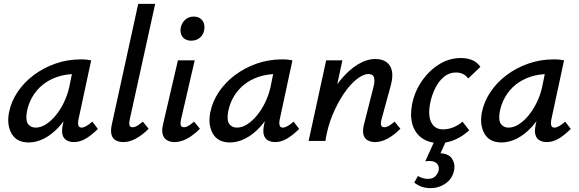

<svg xmlns="http://www.w3.org/2000/svg" viewBox="-20 -731 3004 996"><path d="M129 8Q66 8 40 -38Q14 -84 27 -149Q38 -204 71 -253.5Q104 -303 154.5 -341Q205 -379 267.5 -401Q330 -423 400 -423Q418 -423 430 -421.5Q442 -420 453 -418L387 -111Q379 -69 403 -69Q414 -69 428.5 -77.5Q443 -86 459 -100L488 -62Q452 -27 422.5 -10.5Q393 6 364 6Q342 6 326 -3Q310 -12 304.5 -32Q299 -52 306 -85L341 -243L389 -277Q374 -215 347 -162.5Q320 -110 284.5 -71.5Q249 -33 209 -12.5Q169 8 129 8ZM165 -69Q192 -69 219 -86.5Q246 -104 270 -133.5Q294 -163 312 -200.5Q330 -238 339 -278L360 -381L407 -344Q399 -346 390 -346.5Q381 -347 372 -347Q321 -347 278 -332.5Q235 -318 202.5 -292Q170 -266 148.5 -229.5Q127 -193 119 -149Q112 -105 126 -87Q140 -69 165 -69Z M620 6Q597 6 580.5 -3Q564 -12 558.5 -32.5Q553 -53 560 -85L697 -711H785L653 -111Q649 -93 651.5 -82Q654 -71 668 -71Q679 -71 691 -78Q703 -85 721 -100L751 -63Q717 -29 684 -11.5Q651 6 620 6Z M886 6Q863 6 846.5 -3.5Q830 -13 824 -33.5Q818 -54 826 -87L903 -418H990L919 -111Q915 -93 917.5 -82Q920 -71 934 -71Q945 -71 957 -78Q969 -85 987 -100L1017 -63Q983 -29 950 -11.5Q917 6 886 6ZM972 -520Q952 -520 938.5 -529Q925 -538 919.5 -554Q914 -570 918 -589Q923 -613 941 -629Q959 -645 985 -645Q1005 -645 1018.5 -635.5Q1032 -626 1037.5 -610Q1043 -594 1039 -574Q1034 -549 1016 -534.5Q998 -520 972 -520Z M1173 8Q1110 8 1084 -38Q1058 -84 1071 -149Q1082 -204 1115 -253.5Q1148 -303 1198.5 -341Q1249 -379 1311.5 -401Q1374 -423 1444 -423Q1462 -423 1474 -421.5Q1486 -420 1497 -418L1431 -111Q1423 -69 1447 -69Q1458 -69 1472.5 -77.5Q1487 -86 1503 -100L1532 -62Q1496 -27 1466.5 -10.5Q1437 6 1408 6Q1386 6 1370 -3Q1354 -12 1348.5 -32Q1343 -52 1350 -85L1385 -243L1433 -277Q1418 -215 1391 -162.5Q1364 -110 1328.5 -71.5Q1293 -33 1253 -12.5Q1213 8 1173 8ZM1209 -69Q1236 -69 1263 -86.5Q1290 -104 1314 -133.5Q1338 -163 1356 -200.5Q1374 -238 1383 -278L1404 -381L1451 -344Q1443 -346 1434 -346.5Q1425 -347 1416 -347Q1365 -347 1322 -332.5Q1279 -318 1246.5 -292Q1214 -266 1192.5 -229.5Q1171 -193 1163 -149Q1156 -105 1170 -87Q1184 -69 1209 -69Z M1926 6Q1904 6 1887.5 -3Q1871 -12 1865.5 -32.5Q1860 -53 1868 -85L1919 -286Q1925 -312 1920 -329.5Q1915 -347 1891 -347Q1865 -347 1831 -320.5Q1797 -294 1764.5 -246.5Q1732 -199 1705.5 -136Q1679 -73 1668 0H1605Q1629 -103 1665 -182Q1701 -261 1745.5 -315Q1790 -369 1836.5 -397Q1883 -425 1928 -425Q1960 -425 1982.5 -410.5Q2005 -396 2012.5 -365.5Q2020 -335 2007 -287L1959 -111Q1954 -93 1957 -82Q1960 -71 1974 -71Q1985 -71 1997 -78Q2009 -85 2027 -100L2057 -63Q2023 -29 1990 -11.5Q1957 6 1926 6ZM1581 0 1672 -418H1756L1667 0Z M2258 11Q2205 11 2169 -14.5Q2133 -40 2119.5 -85.5Q2106 -131 2118 -192Q2131 -256 2168 -310Q2205 -364 2257.5 -397Q2310 -430 2371 -430Q2404 -430 2430 -419Q2456 -408 2472 -384L2409 -324Q2396 -341 2380 -348Q2364 -355 2345 -355Q2310 -355 2283 -332.5Q2256 -310 2238 -274Q2220 -238 2212 -198Q2199 -133 2217 -96.5Q2235 -60 2278 -60Q2307 -60 2334 -71.5Q2361 -83 2379 -100L2414 -55Q2383 -26 2342.5 -7.5Q2302 11 2258 11ZM2234 0H2294L2257 82L2212 72Q2220 68 2232.5 66Q2245 64 2257 64Q2307 64 2325 92.5Q2343 121 2335 155Q2326 197 2291 221Q2256 245 2213 245Q2190 245 2168.5 238Q2147 231 2129 216L2148 182Q2160 189 2173 193Q2186 197 2199 197Q2224 197 2237.5 184Q2251 171 2255 155Q2258 142 2254.5 130.5Q2251 119 2239 111.5Q2227 104 2205 104Q2200 104 2197.5 104.5Q2195 105 2186 106Z M2582 8Q2519 8 2493 -38Q2467 -84 2480 -149Q2491 -204 2524 -253.5Q2557 -303 2607.5 -341Q2658 -379 2720.5 -401Q2783 -423 2853 -423Q2871 -423 2883 -421.5Q2895 -420 2906 -418L2840 -111Q2832 -69 2856 -69Q2867 -69 2881.5 -77.5Q2896 -86 2912 -100L2941 -62Q2905 -27 2875.5 -10.5Q2846 6 2817 6Q2795 6 2779 -3Q2763 -12 2757.5 -32Q2752 -52 2759 -85L2794 -243L2842 -277Q2827 -215 2800 -162.5Q2773 -110 2737.5 -71.5Q2702 -33 2662 -12.5Q2622 8 2582 8ZM2618 -69Q2645 -69 2672 -86.5Q2699 -104 2723 -133.5Q2747 -163 2765 -200.5Q2783 -238 2792 -278L2813 -381L2860 -344Q2852 -346 2843 -346.5Q2834 -347 2825 -347Q2774 -347 2731 -332.5Q2688 -318 2655.5 -292Q2623 -266 2601.5 -229.5Q2580 -193 2572 -149Q2565 -105 2579 -87Q2593 -69 2618 -69Z"/></svg>

Font: Ysabeau Office SemiBold
Style: Italic
Weight: 600
Italic angle: -12°
Designer: Christian Thalmann (Catharsis Fonts)
Version: Version 2.001;gftools[0.9.30]; featfreeze: tnum,lnum,ss02